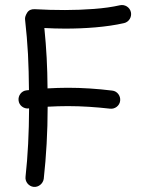

<svg xmlns="http://www.w3.org/2000/svg" viewBox="-20 -710 593 767"><path d="M54.2 -308.6C56.2 -288.6 75.2 -274.4 94.7 -276.9H96.2C95.7 -178.7 91.3 -87.9 82 -3.9C79.6 15.6 94.2 34.2 114.3 36.6C133.8 38.6 152.3 23.4 154.8 3.9C164.6 -84.5 170.4 -182.1 170.4 -283.7C198.2 -285.2 225.1 -286.1 251 -286.1C307.1 -286.1 363.3 -282.2 419.4 -275.9C439 -273.4 458 -287.6 460 -307.6C462.4 -327.1 448.2 -346.2 428.2 -348.1C368.2 -355.5 309.1 -359.4 251 -359.4C224.1 -359.4 196.8 -358.4 169.9 -356.9C169.4 -441.4 165.5 -516.6 157.2 -598.1C184.1 -596.7 211.9 -595.7 239.7 -595.7C319.3 -595.7 405.3 -601.6 475.6 -617.7C495.1 -622.1 507.3 -642.1 502.9 -661.6C498.5 -681.2 478.5 -693.4 459 -689C428.7 -682.1 394 -677.2 355 -674.3C315.9 -671.4 277.3 -669.9 239.7 -669.9C199.2 -669.9 158.7 -670.9 118.2 -673.3C105 -673.8 94.7 -669.4 88.4 -659.2C82 -648.9 79.1 -639.6 80.1 -632.3C85.4 -584.5 89.4 -538.1 91.8 -493.7C94.2 -448.7 95.2 -400.9 95.7 -350.1C92.3 -349.6 89.4 -349.6 85.9 -349.1C65.9 -347.2 51.8 -328.1 54.2 -308.6Z"/></svg>

Font: Mikhak
Style: Regular
Weight: 400
Designer: Amin Abedi
Version: Version 3.2